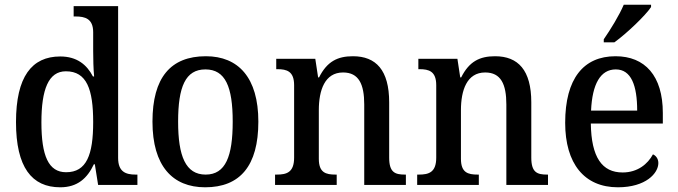

<svg xmlns="http://www.w3.org/2000/svg" viewBox="-20 -786 2881 816"><path d="M236 10C309 10 351 -28 379 -88H383L397 0H564V-44H556C514 -44 482 -56 482 -115V-760H293V-716H301C341 -716 376 -707 376 -649V-570C376 -536 377 -493 380 -461H375C349 -511 307 -546 236 -546C115 -546 48 -460 48 -267C48 -75 115 10 236 10ZM261 -54C186 -54 156 -124 156 -266C156 -406 186 -483 260 -483C349 -483 376 -406 376 -267C376 -128 348 -54 261 -54Z M852 10C1000 10 1078 -81 1078 -269C1078 -456 993 -547 855 -547C705 -547 628 -456 628 -269C628 -81 713 10 852 10ZM854 -44C769 -44 737 -122 737 -269C737 -417 768 -491 853 -491C938 -491 969 -417 969 -269C969 -122 939 -44 854 -44Z M1149 0H1411V-44H1406C1365 -44 1335 -52 1335 -111V-318C1335 -402 1360 -478 1438 -478C1505 -478 1528 -428 1528 -342V0H1705V-44H1701C1659 -44 1634 -53 1634 -116V-351C1634 -488 1578 -547 1480 -547C1415 -547 1370 -525 1336 -457H1332L1320 -536H1154V-492H1159C1199 -492 1230 -483 1230 -424V-116C1230 -53 1198 -44 1156 -44H1149Z M1753 0H2015V-44H2010C1969 -44 1939 -52 1939 -111V-318C1939 -402 1964 -478 2042 -478C2109 -478 2132 -428 2132 -342V0H2309V-44H2305C2263 -44 2238 -53 2238 -116V-351C2238 -488 2182 -547 2084 -547C2019 -547 1974 -525 1940 -457H1936L1924 -536H1758V-492H1763C1803 -492 1834 -483 1834 -424V-116C1834 -53 1802 -44 1760 -44H1753Z M2546 -619V-606H2591C2644 -644 2724 -721 2747 -756V-766H2631C2612 -721 2575 -661 2546 -619ZM2606 10C2725 10 2778 -50 2778 -93C2778 -112 2767 -125 2755 -130C2733 -89 2690 -53 2626 -53C2539 -53 2493 -117 2491 -261H2797V-306C2797 -464 2721 -547 2596 -547C2460 -547 2382 -452 2382 -264C2382 -91 2463 10 2606 10ZM2688 -316H2492C2497 -429 2532 -491 2597 -491C2663 -491 2688 -422 2688 -316Z"/></svg>

Font: Noto Serif Hebrew SemiCondensed Medium
Style: Regular
Weight: 500
Width: 4
Designer: Monotype Design Team
Foundry: Monotype Imaging Inc.
Version: Version 2.004